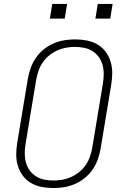

<svg xmlns="http://www.w3.org/2000/svg" viewBox="-20 -942 640 970"><path d="M250 8Q220 8 191 2.5Q162 -3 137.5 -17Q113 -31 96 -53.5Q79 -76 70.5 -103.5Q62 -131 62 -160.5Q62 -190 67 -220L121 -546Q126 -573 135.5 -599.5Q145 -626 161.5 -650Q178 -674 201 -692.5Q224 -711 250.5 -722.5Q277 -734 304.5 -738.5Q332 -743 359 -743Q389 -743 418 -737.5Q447 -732 471.5 -718Q496 -704 513 -681.5Q530 -659 538.5 -631.5Q547 -604 547 -574.5Q547 -545 542 -515L488 -189Q483 -162 473.5 -135.5Q464 -109 447.5 -85Q431 -61 408 -42.5Q385 -24 358.5 -12.5Q332 -1 304.5 3.5Q277 8 250 8ZM250 -30Q273 -30 295.5 -34Q318 -38 340 -48Q362 -58 381 -73.5Q400 -89 413.5 -109Q427 -129 434.5 -151Q442 -173 446 -195L500 -521Q504 -545 504 -568.5Q504 -592 498 -614Q492 -636 479 -654Q466 -672 447 -684Q428 -696 405 -700.5Q382 -705 359 -705Q336 -705 313.5 -701Q291 -697 269 -687Q247 -677 228 -661.5Q209 -646 195.5 -626Q182 -606 174.5 -584Q167 -562 163 -540L109 -214Q105 -190 105 -166.5Q105 -143 111 -121Q117 -99 130 -81Q143 -63 162 -51Q181 -39 204 -34.5Q227 -30 250 -30ZM462 -848 474 -922H549L537 -848ZM232 -848 244 -922H319L307 -848Z"/></svg>

Font: Iosevka SS04 XLt Ex
Style: Italic
Weight: 200
Width: 7
Italic angle: -9°
Monospace: yes
Designer: Belleve Invis
Foundry: Belleve Invis
Version: Version 19.0.0; ttfautohint (v1.8.4)